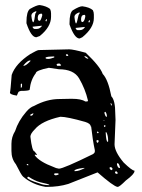

<svg xmlns="http://www.w3.org/2000/svg" viewBox="-20 -728 562 762"><path d="M133.8 -529.3 254.9 -532.2Q270.5 -532.2 320.3 -518.6Q377 -464.8 387.7 -434.6Q409.2 -412.1 421.9 -345.7Q437.5 -330.1 437.5 -276.4L438.5 -252L434.6 -155.3Q434.6 -126 470.7 -83Q503.9 -50.8 513.7 -50.8V-48.8Q513.7 -37.1 479.5 -11.7Q454.1 13.7 447.3 13.7H446.3Q430.7 11.7 367.2 -43.9Q252 1 251 2Q212.9 13.7 166 13.7H161.1Q108.4 4.9 71.3 -27.3Q64.5 -33.2 43 -76.2Q25.4 -97.7 25.4 -128.9V-157.2Q25.4 -184.6 40 -208Q52.7 -248 84 -284.2Q99.6 -302.7 115.2 -307.6Q166 -335 215.8 -335L259.8 -335.9H265.6Q302.7 -335.9 318.4 -325.2H324.2Q329.1 -325.2 329.1 -329.1Q318.4 -375 293.9 -417Q272.5 -453.1 213.9 -453.1L173.8 -459Q122.1 -448.2 122.1 -437.5Q101.6 -411.1 97.7 -372.1Q95.7 -367.2 62.5 -367.2L56.6 -365.2Q52.7 -365.2 46.9 -348.6Q19.5 -352.5 19.5 -360.4Q21.5 -366.2 26.4 -430.7Q42 -475.6 100.6 -513.7Q127.9 -529.3 133.8 -529.3ZM243.2 -512.7 241.2 -509.8 244.1 -505.9H250L251 -507.8L248 -512.7ZM317.4 -504.9H315.4V-502.9Q323.2 -495.1 329.1 -495.1H330.1V-497.1Q322.3 -504.9 317.4 -504.9ZM161.1 -500V-497.1Q162.1 -494.1 170.9 -494.1Q179.7 -494.1 195.3 -500V-503.9H191.4Q169.9 -503.9 161.1 -500ZM73.2 -468.8V-466.8H74.2Q83 -466.8 100.6 -485.4V-488.3H99.6Q89.8 -488.3 73.2 -468.8ZM209 -475.6 204.1 -471.7 207 -466.8H219.7L222.7 -469.7L216.8 -475.6ZM65.4 -396.5 62.5 -394.5V-379.9H63.5Q67.4 -380.9 67.4 -386.7V-394.5ZM419.9 -318.4H418.9V-316.4Q420.9 -308.6 422.9 -308.6L423.8 -313.5Q421.9 -318.4 419.9 -318.4ZM397.5 -284.2 394.5 -282.2V-279.3Q398.4 -264.6 402.3 -264.6H404.3Q404.3 -277.3 398.4 -284.2ZM111.3 -278.3 100.6 -273.4V-268.6H102.5Q109.4 -268.6 112.3 -276.4V-278.3ZM100.6 -185.5Q107.4 -127 117.2 -127L127 -114.3V-113.3L118.2 -114.3V-111.3Q136.7 -85.9 194.3 -64.5Q201.2 -60.5 213.9 -58.6Q231.4 -58.6 348.6 -116.2Q356.4 -121.1 356.4 -127V-131.8Q347.7 -171.9 341.8 -225.6L339.8 -226.6Q339.8 -237.3 318.4 -244.1Q246.1 -264.6 219.7 -264.6Q145.5 -248 118.2 -214.8Q100.6 -197.3 100.6 -185.5ZM394.5 -249 391.6 -251V-248H394.5ZM398.4 -230.5H392.6V-226.6L395.5 -223.6L398.4 -226.6ZM367.2 -206.1 364.3 -203.1 367.2 -199.2 371.1 -200.2V-203.1L368.2 -206.1ZM402.3 -203.1H399.4V-202.1Q401.4 -165 407.2 -165L409.2 -167V-168.9Q409.2 -189.5 402.3 -203.1ZM364.3 -171.9 363.3 -170.9V-165L366.2 -161.1H367.2L371.1 -165V-170.9L368.2 -171.9ZM447.3 -80.1H444.3V-74.2Q448.2 -61.5 453.1 -61.5H456.1V-64.5Q452.1 -80.1 447.3 -80.1ZM87.9 -77.1 85.9 -75.2V-74.2L87.9 -72.3H92.8V-74.2L89.8 -77.1ZM417 -64.5 414.1 -61.5Q417 -54.7 421.9 -52.7H422.9L426.8 -56.6V-58.6L421.9 -64.5ZM275.4 -50.8V-48.8H279.3Q293 -48.8 315.4 -60.5V-61.5H311.5Q278.3 -57.6 275.4 -50.8ZM438.5 -47.9 436.5 -43.9V-42L440.4 -38.1H444.3L447.3 -40V-42L442.4 -47.9ZM197.3 -40 194.3 -37.1Q196.3 -32.2 202.1 -32.2Q212.9 -34.2 212.9 -37.1V-38.1L210 -40ZM90.8 -26.4 87.9 -22.5Q91.8 -13.7 136.7 0Q151.4 6.8 175.8 6.8V5.9Q175.8 2.9 138.7 -4.9Q117.2 -10.7 93.8 -26.4ZM137.7 -708Q164.1 -704.1 178.7 -692.4Q182.6 -684.6 182.6 -674.8V-661.1Q182.6 -621.1 137.7 -585L124 -580.1Q103.5 -580.1 85 -635.7V-640.6Q85 -681.6 98.6 -692.4Q126 -708 137.7 -708ZM104.5 -665Q107.4 -639.6 112.3 -639.6Q116.2 -641.6 120.1 -673.8L124 -679.7V-683.6H123Q104.5 -677.7 104.5 -665ZM129.9 -659.2V-656.2Q129.9 -646.5 135.7 -645.5H137.7Q141.6 -645.5 147.5 -666V-670.9L145.5 -673.8H143.6Q130.9 -673.8 129.9 -659.2ZM160.2 -645.5 162.1 -643.6H165L166 -650.4V-652.3H165Q163.1 -652.3 160.2 -645.5ZM146.5 -626 109.4 -622.1Q109.4 -616.2 116.2 -613.3H127Q137.7 -613.3 146.5 -625ZM306.6 -703.1Q335.9 -699.2 348.6 -687.5Q352.5 -679.7 352.5 -669.9V-656.2Q352.5 -617.2 306.6 -580.1L295.9 -575.2Q275.4 -575.2 255.9 -630.9V-635.7Q255.9 -678.7 269.5 -687.5Q294.9 -703.1 306.6 -703.1ZM275.4 -661.1Q278.3 -634.8 282.2 -634.8Q285.2 -635.7 292 -668.9L295.9 -674.8V-678.7H293.9Q275.4 -671.9 275.4 -661.1ZM301.8 -653.3V-651.4Q301.8 -641.6 305.7 -640.6H306.6Q314.5 -640.6 318.4 -661.1V-666L316.4 -668.9H313.5Q302.7 -668.9 301.8 -653.3ZM331.1 -640.6V-639.6H335.9L336.9 -645.5V-647.5H335.9Q332 -647.5 331.1 -640.6ZM316.4 -621.1 280.3 -617.2Q280.3 -611.3 287.1 -608.4H296.9Q308.6 -608.4 316.4 -619.1Z"/></svg>

Font: Love Ya Like A Sister
Style: Regular
Weight: 400
Designer: Kimberly Geswein
Foundry: Kimberly Geswein
Version: Version 1.002 2007